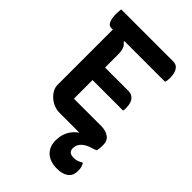

<svg xmlns="http://www.w3.org/2000/svg" viewBox="-276 -802 1151 1151"><g transform="rotate(45 300.0 -226.0)"><path d="M39 -700H479Q503 -700 515.5 -686.5Q528 -673 532.5 -654.5Q537 -636 537 -623Q537 -609 536 -598.5Q535 -588 531 -579H75Q60 -579 51.5 -591Q43 -603 39.5 -621Q36 -639 36 -658Q36 -668 37 -679Q38 -690 39 -700ZM170 -385H414Q437 -385 451.5 -373.5Q466 -362 472 -344Q478 -326 478 -306Q478 -301 478 -296Q478 -291 477.5 -287Q477 -283 476 -279H170ZM217 0Q191 0 168 -9.5Q145 -19 127 -35.5Q109 -52 99 -71Q89 -90 89 -109Q89 -158 89 -208Q89 -258 89 -308.5Q89 -359 89 -409Q89 -459 89 -507.5Q89 -556 89 -603H197L186 -574Q203 -562 210 -543Q217 -524 217 -496Q217 -450 217 -403Q217 -356 217 -308.5Q217 -261 217 -214Q217 -167 217 -121H449Q486 -121 512 -103.5Q538 -86 538 -46Q538 -33 536.5 -20.5Q535 -8 533 0ZM481 -36Q488 -38 499.5 -31.5Q511 -25 533 0Q529 3 521 6Q513 9 503 12Q464 23 443 44Q422 65 422 93Q422 112 433 121.5Q444 131 465 131Q482 131 495 127Q508 123 522 114H528Q533 123 536 131.5Q539 140 540 148.5Q541 157 541 168Q541 209 514 228.5Q487 248 443 248Q383 248 349.5 217.5Q316 187 316 133Q316 88 335 53.5Q354 19 390.5 -4Q427 -27 481 -36Z"/></g></svg>

Font: Recursive Monospace Casual SemiBold
Style: Regular
Weight: 600
Version: Version 1.047